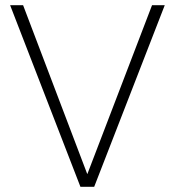

<svg xmlns="http://www.w3.org/2000/svg" viewBox="-20 -720 674 740"><path d="M290 0 19 -700H69L316 -50H317L566 -700H615L343 0Z"/></svg>

Font: DM Sans 28pt ExtraLight
Style: Regular
Weight: 250
Version: Version 4.004;gftools[0.9.30]